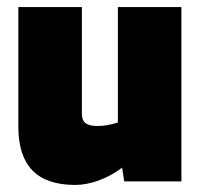

<svg xmlns="http://www.w3.org/2000/svg" viewBox="-20 -514 567 544"><path d="M193 10Q112 10 72 -31Q32 -72 32 -155V-494H212V-192Q212 -173 222.5 -165Q233 -157 256 -157Q270 -157 284.5 -159.5Q299 -162 314 -167V-494H494V0H332L326 -39Q296 -16 260.5 -3Q225 10 193 10Z"/></svg>

Font: Blinker ExtraBold
Style: Regular
Weight: 800
Designer: Juergen Huber
Foundry: supertype
Version: Version 1.017;hotconv 1.0.117;makeotfexe 2.5.65602